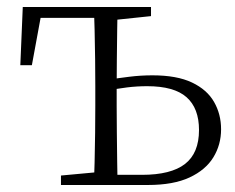

<svg xmlns="http://www.w3.org/2000/svg" viewBox="-20 -528 672 548"><path d="M283 0V-29H385Q468 -29 508 -60Q548 -91 548 -157Q548 -219 512.5 -250.5Q477 -282 400 -282Q371 -282 342.5 -278.5Q314 -275 285 -269V-300Q317 -305 349.5 -309Q382 -313 415 -313Q485 -313 528 -292.5Q571 -272 591 -237Q611 -202 611 -159Q611 -115 589 -79Q567 -43 521 -21.5Q475 0 402 0ZM248 0Q249 -24 250 -64.5Q251 -105 251.5 -148.5Q252 -192 252 -226V-283Q252 -316 251.5 -359.5Q251 -403 250 -443.5Q249 -484 248 -508H316Q315 -484 314.5 -443.5Q314 -403 313.5 -359.5Q313 -316 313 -283V-226Q313 -192 313.5 -148.5Q314 -105 314.5 -64.5Q315 -24 316 0ZM38 -342 45 -508H283V-477H70L101 -505L71 -342ZM154 0V-27L273 -38H283V0ZM283 -470V-508H411V-482L297 -470Z"/></svg>

Font: Noto Serif JP
Style: Regular
Weight: 200
Designer: Ryoko NISHIZUKA 西塚涼子 (kana & ideographs); Frank Grießhammer (Latin, Greek & Cyrillic); Wenlong ZHANG 张文龙 (bopomofo); San
Foundry: Adobe
Version: Version 2.001;hotconv 1.1.0;makeotfexe 2.6.0